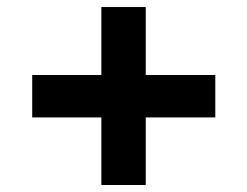

<svg xmlns="http://www.w3.org/2000/svg" viewBox="-20 -661 699 543"><path d="M392.2 -328.9V-137.8H266.7V-328.9H71.1V-448.9H266.7V-641.1H392.2V-448.9H588.9V-328.9Z"/></svg>

Font: Paperlogy 7 Bold
Style: Regular
Weight: 700
Designer: redesigned by Lee Juim, glyphs from Gmarket Sans & Montserrat
Foundry: PT&
Version: Version 1.001